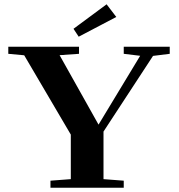

<svg xmlns="http://www.w3.org/2000/svg" viewBox="-20 -883 841 903"><path d="M350.1 -710.4 325.7 -747.6 481.4 -862.8 526.9 -803.2ZM217.3 0V-33.2L313 -40.5V-250L93.8 -623L19 -629.9V-663.1H351.6V-629.9L260.3 -623.5L443.4 -296.9L639.2 -620.6L562 -629.9V-663.1H778.3V-629.9L699.7 -620.1L466.8 -264.2V-40.5L562 -33.2V0Z"/></svg>

Font: Elstob 10pt
Style: Bold
Weight: 700
Designer: Peter S. Baker
Version: Version 1.015